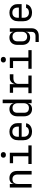

<svg xmlns="http://www.w3.org/2000/svg" viewBox="1901 -2718 997 4840"><g transform="rotate(-90 2400.0 -298.5)"><path d="M92 0V-550H182V-445H201L182 -424Q182 -489 221 -524.5Q260 -560 329 -560Q412 -560 461 -509Q510 -458 510 -370V0H420V-354Q420 -417 388.5 -450.5Q357 -484 303 -484Q247 -484 214.5 -449Q182 -414 182 -350V0Z M685 0V-82H880V-468H705V-550H970V-82H1155V0ZM915 -649Q882 -649 863 -666Q844 -683 844 -712Q844 -742 863 -759.5Q882 -777 915 -777Q948 -777 967 -759.5Q986 -742 986 -712Q986 -683 967 -666Q948 -649 915 -649Z M1500 10Q1435 10 1386.5 -16.5Q1338 -43 1311 -92.5Q1284 -142 1284 -210V-340Q1284 -409 1311 -458Q1338 -507 1386.5 -533.5Q1435 -560 1500 -560Q1565 -560 1613.5 -534Q1662 -508 1689 -461Q1716 -414 1716 -350V-252H1372V-200Q1372 -139 1407 -103.5Q1442 -68 1500 -68Q1550 -68 1582.5 -87.5Q1615 -107 1622 -140H1712Q1703 -71 1645 -30.5Q1587 10 1500 10ZM1628 -313V-350Q1628 -415 1594.5 -450.5Q1561 -486 1500 -486Q1439 -486 1405.5 -450.5Q1372 -415 1372 -350V-322H1635Z M2068 10Q1986 10 1936.5 -45Q1887 -100 1887 -194V-355Q1887 -450 1936 -505Q1985 -560 2068 -560Q2136 -560 2178 -523Q2220 -486 2220 -424L2200 -445H2220L2218 -570V-730H2308V0H2218V-105H2200L2218 -126Q2218 -63 2177 -26.5Q2136 10 2068 10ZM2098 -68Q2154 -68 2186 -103Q2218 -138 2218 -200V-350Q2218 -412 2186 -447Q2154 -482 2098 -482Q2041 -482 2009 -452.5Q1977 -423 1977 -355V-195Q1977 -128 2009 -98Q2041 -68 2098 -68Z M2470 0V-82H2615V-468H2480V-550H2698V-414H2718L2694 -359Q2694 -445 2736.5 -497Q2779 -549 2847 -550L2947 -551V-460H2848Q2782 -460 2743.5 -426.5Q2705 -393 2705 -335V-82H2916V0Z M3085 0V-82H3280V-468H3105V-550H3370V-82H3555V0ZM3315 -649Q3282 -649 3263 -666Q3244 -683 3244 -712Q3244 -742 3263 -759.5Q3282 -777 3315 -777Q3348 -777 3367 -759.5Q3386 -742 3386 -712Q3386 -683 3367 -666Q3348 -649 3315 -649Z M3761 180V98H3916Q3963 98 3990 71.5Q4017 45 4017 0V-50L4019 -140H4001L4018 -165Q4018 -105 3978 -71.5Q3938 -38 3871 -38Q3786 -38 3737 -92Q3688 -146 3688 -240V-356Q3688 -450 3737 -505Q3786 -560 3871 -560Q3938 -560 3978 -525Q4018 -490 4018 -430L4001 -455H4018V-550H4107V0Q4107 83 4055.5 131.5Q4004 180 3915 180ZM3898 -113Q3954 -113 3986 -148Q4018 -183 4018 -245V-350Q4018 -412 3986 -447Q3954 -482 3898 -482Q3841 -482 3809.5 -449Q3778 -416 3778 -360V-235Q3778 -179 3809.5 -146Q3841 -113 3898 -113Z M4500 10Q4435 10 4386.5 -16.5Q4338 -43 4311 -92.5Q4284 -142 4284 -210V-340Q4284 -409 4311 -458Q4338 -507 4386.5 -533.5Q4435 -560 4500 -560Q4565 -560 4613.5 -534Q4662 -508 4689 -461Q4716 -414 4716 -350V-252H4372V-200Q4372 -139 4407 -103.5Q4442 -68 4500 -68Q4550 -68 4582.5 -87.5Q4615 -107 4622 -140H4712Q4703 -71 4645 -30.5Q4587 10 4500 10ZM4628 -313V-350Q4628 -415 4594.5 -450.5Q4561 -486 4500 -486Q4439 -486 4405.5 -450.5Q4372 -415 4372 -350V-322H4635Z"/></g></svg>

Font: Atlassian Mono
Style: Regular
Weight: 400
Monospace: yes
Designer: Philipp Nurullin, Konstantin Bulenkov
Foundry: Modifications by Atlassian Pty Ltd, manufactured by JetBrains
Version: Version 2.304